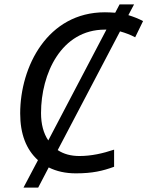

<svg xmlns="http://www.w3.org/2000/svg" viewBox="-20 -780 672 875"><path d="M154 75 202 -17C238 1 279 10 326 10C401 10 448 -1 500 -20V-98C449 -81 397 -69 342 -69C303 -69 270 -78 243 -96L527 -637C552 -630 576 -621 596 -610L632 -684C611 -695 588 -704 565 -711L591 -760H525L505 -722C490 -723 475 -724 458 -724C197 -724 72 -477 72 -263C72 -170 99 -99 153 -50L87 75ZM167 -265C167 -444 259 -645 458 -645C460 -645 462 -645 465 -645L200 -140C178 -173 167 -214 167 -265Z"/></svg>

Font: BC Sans
Style: Italic
Weight: 400
Italic angle: -12°
Designer: Monotype Design Team
Designer: Province of B.C.
Foundry: Monotype Imaging Inc.
Version: Version 2.000;GOOG;noto-source:20170915:90ef993387c0